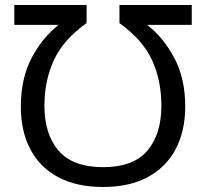

<svg xmlns="http://www.w3.org/2000/svg" viewBox="-20 -734 822 765"><path d="M391 -68Q511 -68 567 -133.5Q623 -199 623 -313Q623 -413 586 -494Q549 -575 456 -642V-714H744V-635H566Q630 -586 674 -504Q718 -422 718 -310Q718 -212 680 -140Q642 -68 569 -28.5Q496 11 391 11Q285 11 212 -28Q139 -67 101 -139Q63 -211 63 -309Q63 -422 106.5 -504Q150 -586 214 -635H37V-714H325V-642Q232 -576 194.5 -494Q157 -412 157 -313Q157 -199 213.5 -133.5Q270 -68 391 -68Z"/></svg>

Font: Noto IKEA Latin
Style: Regular
Weight: 400
Designer: Monotype Design Team
Foundry: Monotype Imaging Inc.
Version: Version 1.0